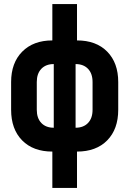

<svg xmlns="http://www.w3.org/2000/svg" viewBox="-20 -750 640 950"><path d="M239 180V0Q144 0 89.5 -55.5Q35 -111 35 -207V-344Q35 -439 90 -494.5Q145 -550 239 -550V-730H361V-550Q456 -550 510.5 -494.5Q565 -439 565 -344V-207Q565 -111 510.5 -55.5Q456 0 361 0V180ZM246 -118V-433Q207 -433 184.5 -409.5Q162 -386 162 -344V-207Q162 -165 184.5 -141.5Q207 -118 246 -118ZM354 -118Q393 -118 415.5 -141.5Q438 -165 438 -207V-344Q438 -386 415.5 -409.5Q393 -433 354 -433Z"/></svg>

Font: NKDuy Mono ExtraBold
Style: Regular
Weight: 800
Monospace: yes
Designer: NKDuy
Foundry: NKDuy
Version: Version 2.251; ttfautohint (v1.8.4.7-5d5b)